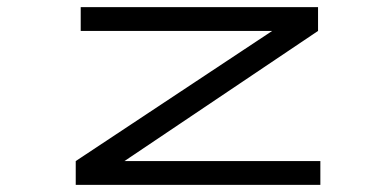

<svg xmlns="http://www.w3.org/2000/svg" viewBox="-20 -520 1090 540"><path d="M330 -67H881V0H193V-67L745.5 -433H207V-500H874.5V-433Z"/></svg>

Font: League Mono Extended Light
Style: Regular
Weight: 300
Width: 9
Designer: Tyler Finck
Foundry: The League of Moveable Type / Tyler Finck
Version: Version 2.210